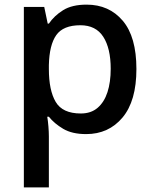

<svg xmlns="http://www.w3.org/2000/svg" viewBox="-20 -569 661 829"><path d="M354 -549Q451 -549 510 -479.5Q569 -410 569 -271Q569 -133 509 -61.5Q449 10 352 10Q291 10 252.5 -13Q214 -36 191 -65H184Q187 -48 189 -23.5Q191 1 191 20V240H83V-539H171L186 -467H191Q214 -501 252.5 -525Q291 -549 354 -549ZM327 -460Q253 -460 223 -417.5Q193 -375 191 -288V-271Q191 -179 220.5 -129Q250 -79 329 -79Q373 -79 401.5 -103.5Q430 -128 444 -171Q458 -214 458 -272Q458 -360 426 -410Q394 -460 327 -460Z"/></svg>

Font: Noto Sans Nag Mundari Medium
Style: Regular
Weight: 500
Version: Version 1.000